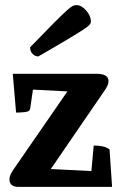

<svg xmlns="http://www.w3.org/2000/svg" viewBox="-20 -732 478 752"><path d="M52 0Q34 0 25.5 -8Q17 -16 17 -29Q17 -38 21 -47.5Q25 -57 32 -67L244 -374L109 -381L98 -305Q96 -295 77.5 -293Q59 -291 43 -291L30 -443H358Q405 -443 405 -414Q405 -405 400.5 -395.5Q396 -386 388 -375L179 -70L338 -62L347 -162Q365 -162 380.5 -159Q396 -156 409 -147L419 0ZM130 -511Q118 -511 108 -520.5Q98 -530 98 -547Q156 -607 189.5 -640.5Q223 -674 239.5 -689Q256 -704 263.5 -708Q271 -712 279 -712Q299 -712 317.5 -691Q336 -670 336 -647Q336 -641 331 -635Q326 -629 307 -616.5Q288 -604 246.5 -579Q205 -554 130 -511Z"/></svg>

Font: Petrona
Style: Bold
Weight: 700
Designer: Ringo R. Seeber
Foundry: Ringo R. Seeber
Version: Version 2.001; ttfautohint (v1.8.3)